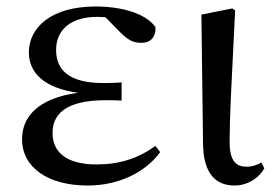

<svg xmlns="http://www.w3.org/2000/svg" viewBox="-20 -557 852 592"><path d="M250 15C350 15 430 -28 474 -88L459 -107C407 -69 349 -50 278 -50C186 -50 142 -87 142 -147C142 -203 180 -248 306 -248C317 -248 328 -248 355 -247V-303C331 -301 315 -301 298 -301C192 -301 153 -342 153 -403C153 -465 198 -505 280 -505L305 -504L349 -459C378 -430 393 -425 418 -425C444 -425 462 -444 459 -474C428 -517 352 -537 275 -537C136 -537 69 -471 69 -395C69 -334 115 -285 221 -271C96 -254 48 -196 48 -128C48 -39 130 15 250 15Z M703 15C748 15 782 -13 795 -38L786 -56C773 -49 760 -43 740 -43C709 -43 688 -59 688 -120C688 -196 693 -284 705 -525L696 -531L601 -512L606 -114C607 -23 644 15 703 15Z"/></svg>

Font: Noto Serif CJK SC Medium
Style: Regular
Weight: 500
Designer: Ryoko NISHIZUKA 西塚涼子 (kana & ideographs); Frank Grießhammer (Latin, Greek & Cyrillic); Wenlong ZHANG 张文龙 (bopomofo); San
Foundry: Adobe
Version: Version 2.001;hotconv 1.1.0;makeotfexe 2.6.0